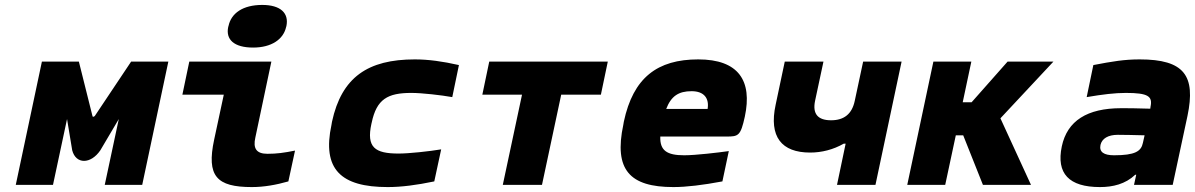

<svg xmlns="http://www.w3.org/2000/svg" viewBox="-20 -750 4848 779"><path d="M150 -500 44 0H195L252 -267L273 -140C288 -83 348 -83 387 -140L462 -267L405 0H557L663 -500H512L365 -280C361 -275 355 -275 355 -280L300 -500Z M1065 -126C1020 -126 1006 -148 1016 -192L1081 -500H748L720 -366H888L849 -184C817 -35 859 9 1002 9C1051 9 1101 0 1150 -14L1177 -139C1132 -130 1103 -126 1065 -126ZM906 -641C895 -590 929 -557 1007 -557C1081 -557 1130 -590 1141 -641L1142 -644C1153 -697 1118 -730 1044 -730C966 -730 918 -697 907 -644Z M1327 -256 1325 -244C1286 -63 1363 9 1553 9C1609 9 1670 1 1742 -14L1770 -144C1722 -136 1640 -127 1597 -127C1501 -127 1466 -152 1487 -248L1488 -252C1508 -348 1553 -373 1649 -373C1692 -373 1770 -364 1815 -356L1842 -486C1776 -501 1718 -509 1663 -509C1473 -509 1366 -437 1327 -256Z M2020 0H2179L2257 -366H2418L2446 -500H1965L1937 -366H2098Z M3002 -277C3033 -422 2977 -509 2813 -509C2647 -509 2549 -435 2511 -256L2509 -244C2470 -61 2535 9 2712 9C2765 9 2831 1 2911 -14L2937 -137C2895 -131 2802 -120 2756 -120C2686 -120 2657 -139 2659 -196H2928C2976 -196 2985 -199 3002 -277ZM2683 -308C2703 -360 2733 -380 2786 -380C2837 -380 2858 -351 2851 -308Z M3532 0 3638 -500H3482L3448 -341C3437 -288 3405 -262 3352 -262C3298 -262 3276 -288 3287 -341L3321 -500H3164L3127 -325C3099 -195 3151 -131 3267 -131C3314 -131 3361 -143 3403 -167H3411L3376 0Z M3767 -500 3661 0H3815L3858 -201H3888L3968 0H4163L4039 -270L4254 -500H4068L3922 -335H3886L3921 -500Z M4604 -509C4542 -509 4494 -501 4416 -486L4389 -356C4454 -367 4503 -373 4548 -373C4639 -373 4657 -359 4648 -317L4647 -309C4592 -311 4550 -311 4529 -311C4391 -311 4310 -260 4288 -156C4265 -46 4317 9 4443 9C4495 9 4546 -3 4586 -41H4590L4581 0H4738L4798 -280C4832 -443 4785 -509 4604 -509ZM4445 -162C4451 -188 4476 -203 4515 -203C4541 -203 4584 -202 4624 -201L4617 -170C4610 -136 4585 -120 4500 -120C4459 -120 4439 -133 4445 -162Z"/></svg>

Font: LT Wave Mono Black
Style: Italic
Weight: 900
Designer: Daniel Lyons
Version: Version 2.5 (Glyphs App)